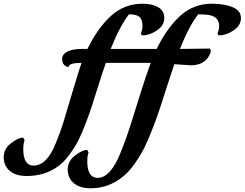

<svg xmlns="http://www.w3.org/2000/svg" viewBox="-280 -740 1315 1032"><path d="M745 -389Q741 -389 657 -395Q642 -352 619.5 -281.5Q597 -211 581.5 -163.5Q566 -116 542 -53.5Q518 9 497 51.5Q476 94 444.5 139Q413 184 380 210Q303 272 208 272Q149 272 116.5 244.5Q84 217 84 171.5Q84 126 123 96Q162 66 187 66Q189 66 192.5 72Q196 78 196 79.5Q196 81 194 87Q189 102 189 126Q189 216 245 216Q315 216 370 76Q398 7 420 -63Q442 -133 473.5 -233.5Q505 -334 530 -402H289Q273 -357 252 -290.5Q231 -224 217 -180Q203 -136 181.5 -79Q160 -22 141 15Q122 52 93 91.5Q64 131 32 154Q-39 206 -136 206Q-195 206 -227.5 178.5Q-260 151 -260 105.5Q-260 60 -221 30Q-182 0 -157 0Q-155 0 -151.5 6Q-148 12 -148 13.5Q-148 15 -150 21Q-155 36 -155 60Q-155 150 -100 150Q-29 150 18 34Q43 -25 61 -83.5Q79 -142 107.5 -239Q136 -336 158 -402Q89 -402 89 -380Q76 -380 65 -391Q54 -402 54 -424.5Q54 -447 81 -462Q108 -477 160 -477H190Q246 -591 317.5 -655.5Q389 -720 486 -720Q537 -720 570 -701.5Q603 -683 603 -643Q603 -603 563.5 -576.5Q524 -550 486 -550Q483 -550 480 -553.5Q477 -557 477 -558.5Q477 -560 481.5 -573Q486 -586 486 -603Q486 -620 480 -634Q474 -648 462 -654Q445 -663 413 -663Q362 -596 315 -477H562Q618 -591 689.5 -655.5Q761 -720 858 -720Q926 -720 970.5 -701.5Q1015 -683 1015 -643Q1015 -603 975.5 -576.5Q936 -550 898 -550Q895 -550 892 -553.5Q889 -557 889 -558.5Q889 -560 893.5 -573Q898 -586 898 -601Q898 -616 891.5 -628.5Q885 -641 875.5 -647.5Q866 -654 850 -658Q824 -663 785 -663Q734 -596 687 -477Q801 -479 848 -479Q853 -472 853 -461Q829 -389 745 -389Z"/></svg>

Font: Clara
Style: Regular
Weight: 400
Designer: Proyecto DEMO
Foundry: Proyecto DEMO
Version: Version 1.002